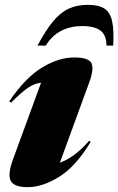

<svg xmlns="http://www.w3.org/2000/svg" viewBox="-20 -757 488 792"><path d="M33 -98 149.5 -416Q121 -412.5 94.5 -394.2Q68 -376 25.5 -333.5L18 -339Q85 -437 153.5 -478.5Q222 -520 286.5 -520Q345 -520 356.8 -497Q368.5 -474 349.5 -421L227 -86Q253 -95 282.8 -115.8Q312.5 -136.5 347.5 -176L354 -172Q293.5 -71 224.5 -28Q155.5 15 94.5 15Q37.5 15 24.2 -11.2Q11 -37.5 33 -98ZM318.5 -649.5Q271.5 -649.5 232.8 -630Q194 -610.5 169 -569H134.5Q169 -633 199.5 -669.5Q230 -706 264 -721.5Q298 -737 342.5 -737Q387 -737 410.8 -721.5Q434.5 -706 442.5 -669.5Q450.5 -633 447 -569H419Q419.5 -611.5 394.8 -630.5Q370 -649.5 318.5 -649.5Z"/></svg>

Font: Newsreader Display ExtraBold
Style: Italic
Weight: 800
Italic angle: -17°
Designer: Hugues Gentile
Foundry: Production Type
Version: Version 1.001